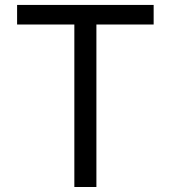

<svg xmlns="http://www.w3.org/2000/svg" viewBox="-20 -747 682 767"><path d="M48.3 -649.1V-727.3H593.8V-649.1H365.1V0H277V-649.1Z"/></svg>

Font: TID UI
Style: Regular
Weight: 400
Designer: The TID Project Authors
Foundry: Bakken & Bæck
Version: Version 1.001;hotconv 1.0.109;makeotfexe 2.5.65596